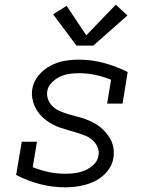

<svg xmlns="http://www.w3.org/2000/svg" viewBox="-20 -793 640 821"><path d="M259 8Q203 8 150 -6Q97 -20 49 -45L73 -187H138L120 -78Q153 -65 187.5 -57.5Q222 -50 259 -50Q280 -50 301.5 -53Q323 -56 343.5 -64.5Q364 -73 381 -89.5Q398 -106 401 -128Q405 -147 397 -164.5Q389 -182 375.5 -194Q362 -206 344.5 -213Q327 -220 309 -225.5Q291 -231 273 -236Q255 -241 237.5 -247Q220 -253 203.5 -262Q187 -271 173 -282Q159 -293 147.5 -307.5Q136 -322 128.5 -338.5Q121 -355 118 -374Q115 -393 118 -412Q123 -444 144.5 -470Q166 -496 195 -511.5Q224 -527 255 -532.5Q286 -538 317 -538Q373 -538 425.5 -523.5Q478 -509 526 -485L504 -350H438L455 -452Q423 -465 388.5 -472.5Q354 -480 318 -480Q297 -480 276.5 -477Q256 -474 236.5 -465Q217 -456 201 -439.5Q185 -423 182 -403Q179 -383 186.5 -365.5Q194 -348 207.5 -336Q221 -324 238 -317Q255 -310 273 -304.5Q291 -299 309.5 -294.5Q328 -290 345.5 -283.5Q363 -277 379.5 -268.5Q396 -260 410 -248.5Q424 -237 435.5 -223Q447 -209 455 -192.5Q463 -176 465.5 -157Q468 -138 465 -118Q462 -97 450.5 -77.5Q439 -58 422 -43Q405 -28 385 -18Q365 -8 343.5 -2.5Q322 3 301 5.5Q280 8 259 8ZM307 -598 207 -732 265 -768 349 -642 475 -773 525 -727 379 -598Z"/></svg>

Font: Iosevka Curly Slab LtEx
Style: Italic
Weight: 300
Width: 7
Italic angle: -9°
Monospace: yes
Designer: Belleve Invis
Foundry: Belleve Invis
Version: Version 11.1.0; ttfautohint (v1.8.3)